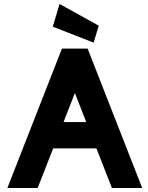

<svg xmlns="http://www.w3.org/2000/svg" viewBox="-20 -944 743 964"><path d="M476 -815 450 -730 245 -810 279 -924ZM17 0 291 -700H420L694 0H542L464 -199H247L169 0ZM413 -331 356 -477 299 -331Z"/></svg>

Font: LilGrotesk Bold
Style: Regular
Weight: 700
Designer: BSozoo
Foundry: BSozoo
Version: Version 1.001;PS 001.001;hotconv 1.0.70;makeotf.lib2.5.58329